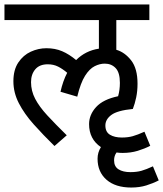

<svg xmlns="http://www.w3.org/2000/svg" viewBox="-20 -642 731 860"><path d="M188 -426Q227 -426 258.5 -412.5Q290 -399 321 -373Q363 -415 423 -424V-552H0V-622H649V-552H501V-419Q539 -408 567.5 -371.5Q596 -335 596 -267Q596 -234 590 -205.5Q584 -177 575 -154Q505 -147 478.5 -127Q452 -107 452 -80Q452 -51 472.5 -38.5Q493 -26 526 -26Q553 -26 574.5 -32Q596 -38 627 -52L653 11Q628 24 597 33.5Q566 43 529 43Q515 43 502 41Q491 56 491 76Q491 104 511 116.5Q531 129 564 129Q592 129 613.5 123Q635 117 665 103L691 166Q666 179 635.5 188.5Q605 198 568 198Q497 198 457 163Q417 128 417 69Q417 41 432 17Q379 -19 379 -86Q379 -128 410.5 -162.5Q442 -197 509 -211Q513 -225 515 -240Q517 -255 517 -271Q517 -317 498 -337Q479 -357 449 -357Q427 -357 404 -345.5Q381 -334 361 -302.5Q341 -271 326 -209L251 -231Q262 -280 281 -316Q261 -333 240.5 -343.5Q220 -354 194 -354Q157 -354 138 -331.5Q119 -309 119 -274Q119 -235 137.5 -199.5Q156 -164 192 -125Q228 -86 279 -36L224 12Q173 -38 131 -85Q89 -132 64.5 -179.5Q40 -227 40 -278Q40 -329 62 -362Q84 -395 118 -410.5Q152 -426 188 -426Z"/></svg>

Font: Noto Sans SemiCondensed
Style: Regular
Weight: 400
Width: 4
Designer: Monotype Design Team
Foundry: Monotype Imaging Inc.
Version: Version 2.013; ttfautohint (v1.8.4.7-5d5b)